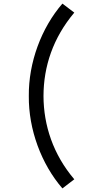

<svg xmlns="http://www.w3.org/2000/svg" viewBox="-20 -863 475 1066"><path d="M326.5 183 392.5 132.5C275.5 -5 222 -166.5 221.5 -330C222 -495 274.5 -652.5 392.5 -793L326.5 -843C209.5 -708 138 -515.5 140 -330C138 -144.5 209.5 48 326.5 183Z"/></svg>

Font: Eudonet Medium
Style: Regular
Weight: 500
Designer: Mikhail Sharanda
Foundry: Mikhail Sharanda
Version: Version 4.503;Glyphs 3.1.2 (3151)